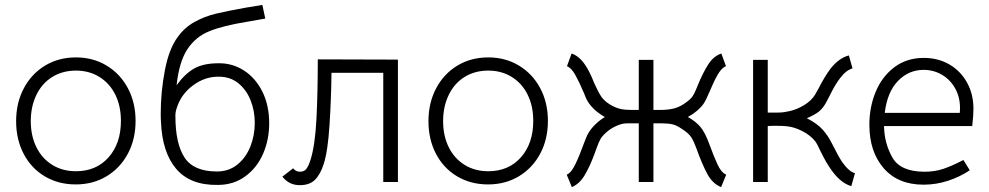

<svg xmlns="http://www.w3.org/2000/svg" viewBox="-20 -745 4047 786"><path d="M46 -249Q46 -324 77.5 -383.5Q109 -443 164.5 -476.5Q220 -510 291 -510Q361 -510 416.5 -476.5Q472 -443 503.5 -384Q535 -325 535 -250Q535 -175 503.5 -116Q472 -57 416.5 -23.5Q361 10 290 10Q219 10 163.5 -23Q108 -56 77 -115Q46 -174 46 -249ZM475 -250Q475 -311 452 -357.5Q429 -404 387 -430Q345 -456 291 -456Q236 -456 194 -430Q152 -404 129 -356.5Q106 -309 106 -249Q106 -189 129 -142.5Q152 -96 194 -70Q236 -44 291 -44Q374 -44 424.5 -101Q475 -158 475 -250Z M639 -246Q638 -257 638 -280Q638 -369 655 -457.5Q672 -546 708 -594Q736 -633 777 -655.5Q818 -678 864 -689Q910 -700 988 -714Q1010 -717 1054 -725L1066 -669L992 -656Q893 -640 836.5 -617Q780 -594 746.5 -542.5Q713 -491 703 -396Q736 -442 774 -464Q812 -486 874 -486Q931 -487 978.5 -456.5Q1026 -426 1054 -370Q1082 -314 1082 -240Q1082 -173 1057 -115.5Q1032 -58 984 -23Q936 12 872 12Q759 14 701.5 -53.5Q644 -121 639 -246ZM1023 -242Q1023 -291 1006 -334Q989 -377 956 -404Q923 -431 876 -431Q819 -432 769.5 -395Q720 -358 703 -301Q698 -287 698 -271Q698 -157 735.5 -100Q773 -43 868 -43Q917 -43 952 -71.5Q987 -100 1005 -145.5Q1023 -191 1023 -242Z M1136 -22 1180 -56Q1191 -42 1208 -42Q1225 -42 1234 -53.5Q1243 -65 1251 -90Q1270 -150 1275.5 -259Q1281 -368 1281 -502L1609 -501V0H1549V-447H1337Q1336 -343 1329 -234Q1322 -125 1305 -73Q1291 -30 1269 -8.5Q1247 13 1207 13Q1163 13 1136 -22Z M1734 -249Q1734 -324 1765.5 -383.5Q1797 -443 1852.5 -476.5Q1908 -510 1979 -510Q2049 -510 2104.5 -476.5Q2160 -443 2191.5 -384Q2223 -325 2223 -250Q2223 -175 2191.5 -116Q2160 -57 2104.5 -23.5Q2049 10 1978 10Q1907 10 1851.5 -23Q1796 -56 1765 -115Q1734 -174 1734 -249ZM2163 -250Q2163 -311 2140 -357.5Q2117 -404 2075 -430Q2033 -456 1979 -456Q1924 -456 1882 -430Q1840 -404 1817 -356.5Q1794 -309 1794 -249Q1794 -189 1817 -142.5Q1840 -96 1882 -70Q1924 -44 1979 -44Q2062 -44 2112.5 -101Q2163 -158 2163 -250Z M2546 -240Q2526 -240 2502 -229Q2478 -218 2461 -202Q2445 -188 2438 -175.5Q2431 -163 2421 -135L2413 -113Q2394 -62 2373 -27Q2352 8 2321 21L2300 -30Q2318 -37 2335 -72Q2352 -107 2370 -157L2379 -180Q2389 -206 2409.5 -228Q2430 -250 2456 -266Q2400 -298 2379 -343L2371 -363Q2351 -410 2335 -438.5Q2319 -467 2301 -474L2320 -526Q2362 -512 2393 -449Q2402 -432 2412 -406Q2429 -368 2441.5 -349.5Q2454 -331 2479 -316Q2502 -303 2520 -299Q2538 -295 2563 -295H2595V-500H2655V-295H2685Q2716 -295 2741 -301.5Q2766 -308 2793 -329Q2809 -341 2816 -352Q2823 -363 2828.5 -376.5Q2834 -390 2837 -397Q2858 -448 2879.5 -481.5Q2901 -515 2933 -526L2952 -474Q2931 -467 2908 -421Q2900 -405 2888 -377Q2868 -330 2860 -320Q2839 -290 2796 -266Q2830 -247 2848.5 -224Q2867 -201 2883 -157Q2902 -105 2917.5 -71.5Q2933 -38 2953 -30L2932 21Q2897 7 2875.5 -33Q2854 -73 2830 -140Q2821 -165 2810.5 -182Q2800 -199 2772 -217Q2750 -232 2733 -236Q2716 -240 2691 -240H2655V0H2595V-240Z M3123 -500V-284Q3132 -284 3154 -284Q3176 -284 3187.5 -285.5Q3199 -287 3212 -290Q3243 -297 3272.5 -315Q3302 -333 3317 -358L3331 -383Q3356 -432 3380 -464Q3415 -508 3455 -518L3470 -465Q3444 -458 3419 -425Q3400 -400 3384.5 -369Q3369 -338 3365 -331Q3350 -302 3332 -288Q3314 -274 3283 -261Q3326 -239 3348 -214Q3370 -189 3384 -161Q3412 -105 3428 -81Q3456 -42 3480 -36L3465 17Q3416 3 3374 -63Q3362 -81 3351.5 -101.5Q3341 -122 3338 -128Q3326 -155 3317 -167Q3298 -191 3265 -208Q3232 -225 3202 -228Q3186 -230 3156 -230Q3133 -230 3123 -229V0H3063V-500Z M3765 -42Q3806 -42 3841 -53.5Q3876 -65 3924 -90L3950 -48Q3910 -21 3861 -5Q3812 11 3761 11Q3656 11 3597.5 -56.5Q3539 -124 3539 -234Q3539 -307 3565 -369.5Q3591 -432 3641.5 -470Q3692 -508 3762 -508Q3820 -508 3866 -481.5Q3912 -455 3938.5 -407.5Q3965 -360 3965 -300Q3965 -284 3964 -271.5Q3963 -259 3962 -250L3960 -229H3599Q3600 -159 3633 -100.5Q3666 -42 3765 -42ZM3909 -283Q3910 -290 3910 -303Q3910 -348 3890 -383.5Q3870 -419 3836 -439Q3802 -459 3761 -459Q3700 -459 3656 -413.5Q3612 -368 3602 -283Z"/></svg>

Font: Bellota Text
Style: Regular
Weight: 400
Designer: Kemie Guaida
Foundry: Kemie Guaida
Version: Version 4.001